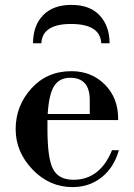

<svg xmlns="http://www.w3.org/2000/svg" viewBox="-20 -753 548 785"><path d="M463 -262H174V-225Q174 -105 197 -61.5Q220 -18 280 -18Q389 -18 438 -139H466Q446 -68 395.5 -28Q345 12 277 12Q182 12 113 -60Q44 -132 44 -225Q44 -320 108 -391Q172 -462 272 -462Q354 -462 408.5 -407.5Q463 -353 463 -268ZM347 -287V-344Q347 -435 267 -435Q223 -435 201.5 -401.5Q180 -368 175 -287ZM149 -576H115Q115 -648 156 -690.5Q197 -733 272 -733Q348 -733 388 -689.5Q428 -646 428 -576H394Q390 -655 270 -655Q153 -655 149 -576Z"/></svg>

Font: Libre Bodoni
Style: Regular
Weight: 400
Designer: Pablo Impallari, Rodrigo Fuenzalida
Foundry: Pablo Impallari, Rodrigo Fuenzalida
Version: Version 1.001